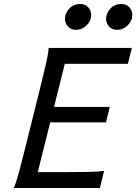

<svg xmlns="http://www.w3.org/2000/svg" viewBox="-20 -938 680 958"><path d="M249.5 -404.3H527.8L508.8 -327.6H230.5L168.5 -79.1H297.4Q369.6 -79.1 419.4 -80.1Q469.2 -81.1 499.5 -85.9L478.5 0H48.8Q61.5 -28.8 75.9 -83Q90.3 -137.2 107.9 -208L178.2 -490.7Q195.8 -561 208.5 -615.5Q221.2 -669.9 222.7 -698.7H637.7L618.2 -619.6H303.2ZM640.1 -863.3Q640.1 -834.5 617.4 -811.8Q594.7 -789.1 563.5 -789.1Q540 -789.1 524.7 -805.4Q509.3 -821.8 509.3 -844.2Q509.3 -871.1 530.3 -894.5Q551.3 -918 585.9 -918Q609.9 -918 625 -901.9Q640.1 -885.7 640.1 -863.3ZM435.1 -863.3Q435.1 -834.5 412.4 -811.8Q389.6 -789.1 358.4 -789.1Q335 -789.1 319.6 -805.4Q304.2 -821.8 304.2 -844.2Q304.2 -871.1 325.2 -894.5Q346.2 -918 380.9 -918Q404.8 -918 419.9 -901.9Q435.1 -885.7 435.1 -863.3Z"/></svg>

Font: Andika
Style: Italic
Weight: 400
Italic angle: -14°
Designer: Victor Gaultney, Annie Olsen, Julie Remington, Don Collingsworth, Eric Hays, Becca Hirsbrunner
Foundry: SIL International
Version: Version 6.101